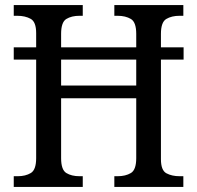

<svg xmlns="http://www.w3.org/2000/svg" viewBox="-20 -734 774 754"><path d="M34 0V-42H50Q80 -42 101 -54.5Q122 -67 122 -113V-500H34V-548H122V-604Q122 -648 100.5 -660Q79 -672 48 -672H34V-714H305V-672H292Q261 -672 240.5 -659.5Q220 -647 220 -601V-548H515V-601Q515 -647 494 -659.5Q473 -672 442 -672H429V-714H700V-672H685Q654 -672 633 -659.5Q612 -647 612 -601V-548H701V-500H612V-109Q612 -65 633.5 -53.5Q655 -42 685 -42H700V0H429V-42H442Q473 -42 494 -54.5Q515 -67 515 -113V-348H220V-113Q220 -67 240.5 -54.5Q261 -42 292 -42H305V0ZM220 -398H515V-500H220Z"/></svg>

Font: Noto Serif SemiCondensed
Style: Regular
Weight: 400
Width: 4
Designer: Monotype Design Team
Foundry: Monotype Imaging Inc.
Version: Version 2.013